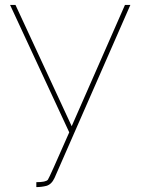

<svg xmlns="http://www.w3.org/2000/svg" viewBox="-20 -539 576 782"><path d="M128 203Q167 203 175 193Q181 185 262 0L21 -519H43L272 -25L489 -519H511L202 186Q190 212 169 218Q149 223 128 223Z"/></svg>

Font: Raleway-v4020 Thin
Style: Regular
Weight: 250
Designer: Matt McInerney, Pablo Impallari, Rodrigo Fuenzalida
Foundry: Matt McInerney, Pablo Impallari, Rodrigo Fuenzalida
Version: Version 4.020;PS 004.020;hotconv 1.0.88;makeotf.lib2.5.64775